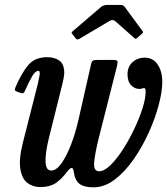

<svg xmlns="http://www.w3.org/2000/svg" viewBox="-20 -770 697 801"><path d="M44 -404.5Q68.5 -462.5 96.5 -497Q124.5 -531.5 177.5 -531.5Q208 -531.5 228 -516.8Q248 -502 248 -467Q248 -458.5 245.8 -446Q243.5 -433.5 241 -423L184 -194Q169 -133.5 170 -96Q171 -58.5 194 -58.5Q215 -58.5 236.5 -88.8Q258 -119 276.8 -168Q295.5 -217 308 -273L360 -502.5Q362.5 -514.5 368 -517.2Q373.5 -520 389 -520H447.5Q466.5 -520 469.2 -516Q472 -512 468.5 -496L391.5 -192Q376 -129 372.8 -92.2Q369.5 -55.5 393.5 -55.5Q415 -55.5 441 -81Q467 -106.5 492.8 -146.5Q518.5 -186.5 540 -231.8Q561.5 -277 574.5 -318Q587.5 -359 587.5 -385Q587.5 -390 586.8 -396.2Q586 -402.5 580.5 -402.5Q577.5 -402.5 572.8 -400.8Q568 -399 561 -399Q542.5 -399 527.2 -414.2Q512 -429.5 512 -460.5Q512 -491.5 532.8 -510.5Q553.5 -529.5 584 -529.5Q618 -529.5 637.5 -501.2Q657 -473 657 -427.5Q657 -388.5 642.2 -332.5Q627.5 -276.5 600.5 -216.8Q573.5 -157 537.5 -105.2Q501.5 -53.5 458.8 -21Q416 11.5 370 11.5Q330.5 11.5 311.5 -3.2Q292.5 -18 288 -51.5Q285.5 -70 278.8 -69.5Q272 -69 259 -52.5Q237 -22.5 212 -6Q187 10.5 148 10.5Q117.5 10.5 94.5 -6.8Q71.5 -24 64.8 -65.5Q58 -107 76.5 -179L137.5 -419Q139 -426 142.5 -442.8Q146 -459.5 146 -463.5Q146 -474.5 140 -474.5Q127.5 -474.5 114 -451.5Q100.5 -428.5 83.5 -390Q80.5 -384 77.2 -381.8Q74 -379.5 65 -382.5L50.5 -388Q44 -390.5 42.5 -393.5Q41 -396.5 44 -404.5ZM294.5 -611.5 283 -626.5Q278 -632.5 278.8 -634.5Q279.5 -636.5 286 -642L401.5 -741Q411.5 -749.5 429.5 -749.5H479Q489 -749.5 493 -747.5Q497 -745.5 500.5 -741L574.5 -640.5Q577 -636.5 576.8 -634.8Q576.5 -633 572 -629L554.5 -613.5Q547.5 -607.5 545.5 -608Q543.5 -608.5 538.5 -613L461 -681.5Q450 -691 436 -682L312 -608.5Q305.5 -604.5 301.8 -605.5Q298 -606.5 294.5 -611.5Z"/></svg>

Font: Besley* Condensed Medium
Style: Italic
Weight: 500
Width: 3
Italic angle: -13°
Designer: Owen Earl
Foundry: indestructible type*
Version: Version 3.000; ttfautohint (v1.8.3)